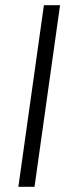

<svg xmlns="http://www.w3.org/2000/svg" viewBox="-20 -717 274 737"><path d="M148.5 -697H210.5L112.5 0H50.5Z"/></svg>

Font: HK Grotesk Light
Style: Italic
Weight: 300
Italic angle: -16°
Designer: Alfredo Marco Pradil
Foundry: Hanken Design Co.
Version: Version 3.001